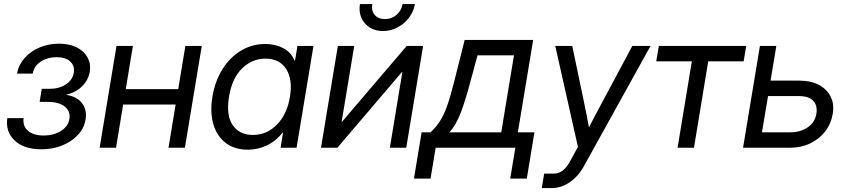

<svg xmlns="http://www.w3.org/2000/svg" viewBox="-20 -748 4285 972"><path d="M189.9 7.8Q100.1 7.8 53.5 -37.4Q6.8 -82.5 17.1 -149.9H99.6Q94.2 -108.9 122.1 -85.4Q149.9 -62 200.2 -62Q252.4 -62 288.8 -85.2Q325.2 -108.4 331.1 -145.5Q337.9 -184.1 308.1 -208.3Q278.3 -232.4 219.7 -232.4H180.7L191.4 -298.3H230.5Q279.3 -298.3 313.2 -320.6Q347.2 -342.8 353.5 -379.4Q359.4 -415 335.4 -436.8Q311.5 -458.5 266.1 -458.5Q221.2 -458.5 187 -436.5Q152.8 -414.6 145.5 -375.5H65.9Q74.2 -419.9 104.5 -454.1Q134.8 -488.3 180.2 -507.6Q225.6 -526.9 278.3 -526.9Q332 -526.9 369.1 -507.8Q406.2 -488.8 423.6 -456.5Q440.9 -424.3 434.6 -385.3Q427.2 -342.3 395.5 -311Q363.8 -279.8 315.9 -268.6V-267.6Q369.6 -259.8 395.5 -225.3Q421.4 -190.9 413.1 -142.6Q406.2 -99.6 374.8 -65.4Q343.3 -31.2 295.2 -11.7Q247.1 7.8 189.9 7.8Z M652.8 -515.6 616.7 -296.9H882.3L918.5 -515.6H1001.5L916 0H833L869.1 -218.8H603.5L567.4 0H484.4L569.8 -515.6Z M1234.9 9.8Q1168 9.8 1123 -24.2Q1078.1 -58.1 1060.3 -118.4Q1042.5 -178.7 1055.2 -257.8Q1068.4 -337.4 1106.2 -397.7Q1144 -458 1200.2 -491.7Q1256.3 -525.4 1323.2 -525.4Q1373.5 -525.4 1414.1 -504.2Q1454.6 -482.9 1472.2 -439.5H1473.1L1485.8 -515.6H1566.9L1481.4 0H1400.4L1413.1 -78.1H1412.1Q1377 -33.7 1331.1 -12Q1285.2 9.8 1234.9 9.8ZM1259.8 -64.9Q1331.5 -64.9 1382.6 -117.7Q1433.6 -170.4 1447.8 -257.8Q1462.4 -345.2 1429 -398.2Q1395.5 -451.2 1323.7 -451.2Q1256.8 -451.2 1205.8 -401.9Q1154.8 -352.5 1139.2 -257.8Q1124 -163.1 1158.4 -114Q1192.9 -64.9 1259.8 -64.9Z M2036.6 0H1953.6L2017.1 -384.3H2015.6L1688 0H1605L1690.4 -515.6H1773.4L1709.5 -130.9H1710.9L2039.1 -515.6H2122.1ZM1918.5 -590.8Q1879.4 -590.8 1851.1 -609.1Q1822.8 -627.4 1809.3 -658.4Q1795.9 -689.5 1802.2 -727.5H1864.7Q1858.9 -693.8 1877 -672.6Q1895 -651.4 1928.7 -651.4Q1962.4 -651.4 1987.3 -672.6Q2012.2 -693.8 2018.1 -727.5H2080.6Q2074.2 -689.5 2050.5 -658.4Q2026.9 -627.4 1992.2 -609.1Q1957.5 -590.8 1918.5 -590.8Z M2075.7 156.2 2114.3 -78.1H2159.2Q2185.1 -101.6 2204.6 -130.6Q2224.1 -159.7 2241.5 -206.3Q2258.8 -252.9 2277.8 -329.1L2332.5 -545.9H2679.2L2601.6 -78.1H2685.5L2647 156.2H2563L2588.9 0H2185.5L2159.7 156.2ZM2254.9 -78.1H2517.6L2582 -467.8H2397.5L2359.9 -329.1Q2337.4 -243.7 2313.5 -179.7Q2289.6 -115.7 2254.9 -78.1Z M2722.7 204.1 2734.9 130.9H2785.6Q2832 130.9 2865.7 68.8L2905.8 -4.4L2791 -515.6H2877L2939 -218.8Q2944.8 -189.9 2950.7 -160.9Q2956.5 -131.8 2961.4 -103Q2976.6 -131.8 2991.7 -160.9Q3006.8 -189.9 3022.5 -218.8L3181.2 -515.6H3273.4L2934.6 95.7Q2906.7 146 2863.5 175Q2820.3 204.1 2773.4 204.1Z M3410.2 0 3482.4 -437.5H3302.2L3315.4 -515.6H3757.8L3744.6 -437.5H3565.4L3493.2 0Z M3880.9 -339.8H4027.8Q4085 -339.8 4125.5 -318.4Q4166 -296.9 4185.1 -259Q4204.1 -221.2 4195.8 -171.9Q4187.5 -121.6 4157.5 -82.8Q4127.4 -43.9 4081.3 -22Q4035.2 0 3978 0H3741.7L3827.1 -515.6H3910.2ZM3868.2 -261.7 3837.4 -78.1H3980Q4032.2 -78.1 4069.1 -103.5Q4106 -128.9 4112.8 -171.9Q4119.6 -213.4 4097.2 -237.5Q4074.7 -261.7 4022.5 -261.7Z"/></svg>

Font: Inter Display
Style: Italic
Weight: 400
Italic angle: -9.39999°
Designer: Rasmus Andersson
Foundry: rsms
Version: Version 4.000;git-a52131595